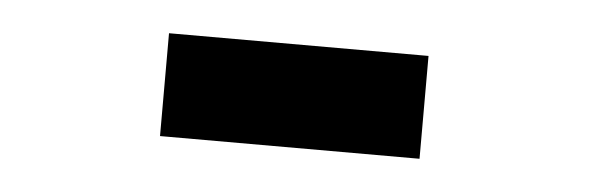

<svg xmlns="http://www.w3.org/2000/svg" viewBox="-25 -385 611 199"><g transform="rotate(5 280.0 -285.5)"><path d="M145 -232V-339H415V-232Z"/></g></svg>

Font: Ubuntu Sans Mono Medium
Style: Regular
Weight: 500
Monospace: yes
Designer: Dalton Maag Ltd
Foundry: Dalton Maag Ltd
Version: Version 1.006